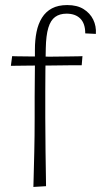

<svg xmlns="http://www.w3.org/2000/svg" viewBox="-20 -736 399 759"><path d="M23 -476 28 -514Q28 -514 43.5 -513.5Q59 -513 83 -513Q107 -513 133 -512.5Q159 -512 179 -512Q199 -512 221.5 -512.5Q244 -513 263 -513Q282 -513 294 -513.5Q306 -514 306 -514L303 -478Q303 -478 291.5 -478Q280 -478 261 -478Q242 -478 220 -477.5Q198 -477 177 -477Q157 -477 130.5 -477Q104 -477 80 -476.5Q56 -476 39.5 -476Q23 -476 23 -476ZM246 -716Q285 -716 310.5 -700Q336 -684 348.5 -658.5Q361 -633 359 -602L317 -604Q317 -643 297.5 -662.5Q278 -682 243 -682Q216 -682 198 -669Q180 -656 171 -626Q162 -596 161 -545Q160 -500 159.5 -459Q159 -418 159 -373Q159 -328 159 -271Q159 -200 160 -138Q161 -76 161.5 -38Q162 0 162 0L112 3Q112 3 113 -35Q114 -73 115.5 -135Q117 -197 117 -270Q117 -318 117 -352.5Q117 -387 117.5 -415.5Q118 -444 118 -473Q118 -502 118 -540Q118 -578 124.5 -610Q131 -642 146 -666Q161 -690 185.5 -703Q210 -716 246 -716Z"/></svg>

Font: Truculenta ExtraLight
Style: Regular
Weight: 250
Version: Version 1.002